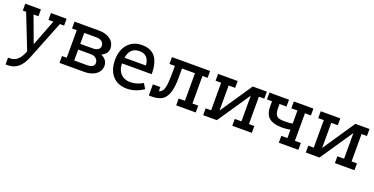

<svg xmlns="http://www.w3.org/2000/svg" viewBox="-25 -1251 4314 2213"><g transform="rotate(20 2132.0 -144.5)"><path d="M522 -422H470L283 49Q247 142 194 186Q141 230 64 230H41V146H66Q168 146 219 13L223 2L56 -422H15V-506H207V-422H147L266 -100L390 -422H330V-506H522Z M1118 -144Q1118 -103 1094 -70Q1070 -37 1025.5 -18.5Q981 0 922 0H619V-84H677V-422H619V-506H918Q1007 -506 1060.5 -464.5Q1114 -423 1114 -355Q1114 -322 1094.5 -296.5Q1075 -271 1038 -255Q1077 -238 1097.5 -209.5Q1118 -181 1118 -144ZM769 -422V-288H919Q964 -288 987 -304.5Q1010 -321 1010 -350Q1010 -382 986.5 -402Q963 -422 919 -422ZM1014 -142Q1014 -173 990 -195.5Q966 -218 923 -218H769V-84H923Q969 -84 991.5 -98.5Q1014 -113 1014 -142Z M1613 -115 1650 -53Q1552 14 1445 14Q1375 14 1321.5 -16.5Q1268 -47 1238 -107.5Q1208 -168 1208 -255Q1208 -329 1235.5 -389Q1263 -449 1316.5 -484Q1370 -519 1446 -519Q1632 -519 1658 -316Q1662 -283 1662 -241H1298Q1298 -200 1310 -168Q1328 -120 1367 -95Q1406 -70 1458 -70Q1535 -70 1613 -115ZM1303 -312H1565Q1556 -443 1440 -443Q1324 -443 1303 -312Z M2290 -84V0H2050V-84H2127V-422H1968V-310Q1968 -188 1943.5 -120Q1919 -52 1872.5 -25.5Q1826 1 1753 1H1715V-136H1807V-85Q1836 -93 1851.5 -118.5Q1867 -144 1873 -190Q1879 -236 1880 -313L1881 -422H1814V-506H2282V-422H2219V-84Z M2978 -420H2912V-84H2978V0H2738V-84H2820V-399L2549 0H2381V-84H2448V-422H2380V-506H2620V-422H2540V-114L2805 -506H2978Z M3476 -422V-84H3549V0H3309V-84H3384V-186Q3330 -177 3277 -177Q3181 -177 3126.5 -217.5Q3072 -258 3072 -366V-422H3010V-506H3250V-422H3164V-375Q3164 -323 3177 -297Q3190 -271 3214.5 -262.5Q3239 -254 3282 -254Q3347 -254 3384 -262V-422H3309V-506H3549V-422Z M4237 -420H4171V-84H4237V0H3997V-84H4079V-399L3808 0H3640V-84H3707V-422H3639V-506H3879V-422H3799V-114L4064 -506H4237Z"/></g></svg>

Font: Arvo
Style: Regular
Weight: 400
Designer: Anton Koovit (Cyrillic Expansion: Cyreal)
Foundry: Anton Koovit, Yassin Baggar
Version: Version 3.000